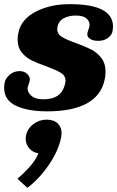

<svg xmlns="http://www.w3.org/2000/svg" viewBox="-21 -527 566 926"><path d="M-1 -103Q-1 -116 2 -131Q5 -148 25 -166Q45 -184 74 -184Q95 -184 109 -171.5Q123 -159 123 -143Q123 -136 117 -120Q116 -117 114 -110.5Q112 -104 112 -100Q112 -81 131 -64.5Q150 -48 188 -48Q232 -48 258.5 -66.5Q285 -85 294 -128Q295 -132 295 -138Q295 -162 273 -175.5Q251 -189 203 -207Q160 -222 131.5 -236Q103 -250 83.5 -274.5Q64 -299 64 -337Q64 -354 68 -370Q81 -434 151 -470.5Q221 -507 315 -507Q524 -507 524 -399Q524 -387 521 -373Q517 -357 499 -343.5Q481 -330 452 -330Q430 -330 415 -338.5Q400 -347 400 -362Q400 -368 404 -379.5Q408 -391 410 -398Q411 -401 411 -407Q411 -425 395.5 -438.5Q380 -452 344 -452Q311 -452 286.5 -439Q262 -426 256 -397Q255 -393 255 -387Q255 -363 277.5 -349Q300 -335 346 -319Q392 -302 419.5 -288Q447 -274 467.5 -247.5Q488 -221 488 -181Q488 -161 484 -144Q452 10 206 10Q113 10 56 -17Q-1 -44 -1 -103ZM63 335Q92 311 122.5 277Q153 243 164 212Q138 209 120.5 189Q103 169 103 143Q103 134 104 129Q111 93 140 71.5Q169 50 203 50Q239 50 257.5 68.5Q276 87 276 115Q276 121 274 135Q261 200 215 267.5Q169 335 111 379Z"/></svg>

Font: Trirong Black
Style: Italic
Weight: 900
Italic angle: -12°
Designer: Katatrad Team
Foundry: CadsonDemak
Version: Version 1.001